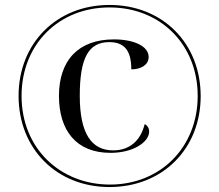

<svg xmlns="http://www.w3.org/2000/svg" viewBox="-20 -745 885 775"><path d="M422 10C636 10 790 -144 790 -357C790 -571 636 -725 422 -725C208 -725 55 -570 55 -358C55 -144 209 10 422 10ZM424 0C223 0 67 -146 67 -358C67 -565 216 -715 422 -715C629 -715 778 -564 778 -358C778 -151 628 0 424 0ZM426 -128C519 -128 582 -172 582 -214C582 -228 575 -239 564 -244C547 -175 501 -138 437 -138C350 -138 302 -205 302 -358C302 -509 336 -575 421 -575C482 -575 510 -541 510 -465C549 -465 580 -483 580 -515C580 -559 520 -586 440 -586C295 -586 218 -500 218 -358C218 -219 287 -128 426 -128Z"/></svg>

Font: Noto Serif Display Medium
Style: Regular
Weight: 500
Designer: Monotype Design Team
Foundry: Monotype Imaging Inc.
Version: Version 2.009